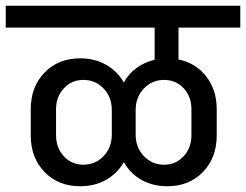

<svg xmlns="http://www.w3.org/2000/svg" viewBox="-55 -658 856 668"><path d="M781 -562H566V-451Q626 -439 662.5 -392Q699 -345 699 -278V-187Q699 -109 651 -59.5Q603 -10 527 -10Q477 -10 437.5 -32Q398 -54 376 -94Q353 -54 313.5 -32Q274 -10 224 -10Q148 -10 100 -59.5Q52 -109 52 -187V-278Q52 -356 100 -405.5Q148 -455 224 -455Q274 -455 313.5 -433Q353 -411 376 -371Q392 -401 420 -421.5Q448 -442 483 -450V-562H-35V-638H781ZM334 -190V-275Q334 -320 305.5 -350Q277 -380 235 -380Q194 -380 167 -350.5Q140 -321 140 -278V-188Q140 -144 167 -114.5Q194 -85 235 -85Q277 -85 305.5 -115Q334 -145 334 -190ZM611 -278Q611 -322 584 -351Q557 -380 516 -380Q474 -380 445.5 -350Q417 -320 417 -275V-190Q417 -145 445.5 -115Q474 -85 516 -85Q557 -85 584 -114.5Q611 -144 611 -188Z"/></svg>

Font: Akshar
Style: Regular
Weight: 400
Designer: Tall Chai
Foundry: Tall Chai
Version: Version 1.000